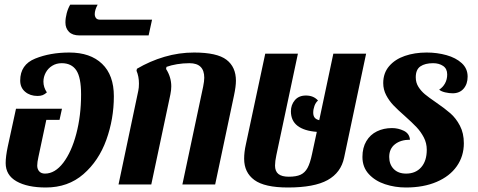

<svg xmlns="http://www.w3.org/2000/svg" viewBox="-20 -811 2100 844"><path d="M480.5 -387.7Q480.5 -288.1 447.3 -196Q414.1 -104 346.7 -45.4Q279.3 13.2 181.6 13.2Q100.6 13.2 52.7 -13.9Q4.9 -41 4.9 -94.2Q4.9 -123 14.2 -167L50.3 -333H193.8H252.4L241.7 -284.2H183.6L148.9 -121.1Q143.6 -97.7 143.6 -83Q143.6 -67.9 152.3 -57.9Q161.1 -47.9 177.7 -47.9Q221.7 -47.9 258.1 -95.5Q294.4 -143.1 315.4 -222.9Q336.4 -302.7 336.4 -395.5Q336.4 -470.7 315.4 -502Q294.4 -533.2 251.5 -533.2Q227.5 -533.2 209.2 -521.7Q190.9 -510.3 180.9 -491.5Q170.9 -472.7 170.9 -452.1Q170.9 -427.2 186 -404.8Q176.8 -396.5 167.5 -392.8Q158.2 -389.2 145 -389.2Q112.3 -389.2 90.6 -407.5Q68.8 -425.8 68.8 -457Q68.8 -526.9 134.8 -553.5Q200.7 -580.1 284.7 -580.1Q377 -580.1 428.7 -530.5Q480.5 -481 480.5 -387.7Z M267.6 -711.9Q267.6 -731.4 273.2 -752.7Q278.8 -773.9 288.6 -790.5H409.2Q396.5 -767.1 396.5 -749Q396.5 -738.8 401.9 -731.7Q407.2 -724.6 419.4 -724.6H648.4L633.3 -655.3H329.1Q298.8 -655.3 283.2 -671.1Q267.6 -687 267.6 -711.9Z M587.9 -412.1Q590.8 -424.8 590.8 -443.8Q590.8 -474.6 580.1 -500L582 -508.8Q639.2 -542.5 702.9 -561.3Q766.6 -580.1 833 -580.1Q934.1 -580.1 975.6 -548.3Q1017.1 -516.6 1017.1 -456.1Q1017.1 -431.2 1008.8 -392.1L925.8 0H781.7L873 -430.2Q877.9 -454.6 877.9 -469.2Q877.9 -533.2 813 -533.2Q784.7 -533.2 758.3 -528.8Q731.9 -524.4 711.9 -517.1L710 -507.8Q732.9 -472.2 732.9 -431.2Q732.9 -415.5 729 -396L645 0H501Z M1589.4 -575.2 1492.7 -118.2Q1479 -52.2 1420.2 -19.5Q1361.3 13.2 1245.6 13.2Q1143.1 13.2 1098.1 -19.8Q1053.2 -52.7 1053.2 -113.3Q1053.2 -142.1 1060.5 -174.8L1146 -575.2H1289.6L1194.8 -128.9Q1189 -102.1 1189 -83Q1189 -58.1 1203.9 -46.1Q1218.8 -34.2 1249.5 -34.2Q1282.2 -34.2 1301.3 -43Q1320.3 -51.8 1331.8 -72.8Q1343.3 -93.8 1351.6 -133.8L1372.6 -231.4Q1317.4 -235.4 1288.1 -257.8Q1258.8 -280.3 1258.8 -321.8Q1258.8 -350.1 1276.1 -370.6Q1293.5 -391.1 1324.7 -391.1Q1358.4 -391.1 1377.9 -369.1Q1367.7 -360.4 1362.3 -345.5Q1356.9 -330.6 1356.9 -315.9Q1356.9 -302.2 1363 -294.2Q1369.1 -286.1 1383.3 -282.7L1445.3 -575.2Z M1573.2 -121.1Q1573.2 -161.6 1590.3 -190.4Q1607.4 -219.2 1637 -233.6Q1666.5 -248 1703.1 -248Q1730.5 -248 1755.1 -236.1Q1779.8 -224.1 1782.2 -196.8Q1741.7 -196.8 1716.3 -177Q1690.9 -157.2 1690.9 -121.1Q1690.9 -88.4 1710.7 -68.1Q1730.5 -47.9 1765.1 -47.9Q1807.1 -47.9 1831.5 -75.7Q1856 -103.5 1856 -152.8Q1856 -182.1 1842.8 -207.3Q1829.6 -232.4 1810.8 -252.2Q1792 -272 1759.8 -300.8Q1728 -328.6 1709.2 -348.4Q1690.4 -368.2 1677.5 -392.8Q1664.6 -417.5 1664.6 -445.8Q1664.6 -489.7 1690.4 -520Q1716.3 -550.3 1759.5 -565.2Q1802.7 -580.1 1855.5 -580.1Q1901.4 -580.1 1942.6 -568.6Q1983.9 -557.1 2009.8 -533.4Q2035.6 -509.8 2035.6 -474.1Q2035.6 -441.9 2018.1 -421.4Q2000.5 -400.9 1969.7 -400.9Q1954.6 -400.9 1936.8 -405Q1918.9 -409.2 1910.6 -417Q1926.8 -427.2 1936.3 -444.6Q1945.8 -461.9 1945.8 -483.9Q1945.8 -508.8 1928 -521Q1910.2 -533.2 1883.8 -533.2Q1848.6 -533.2 1828.1 -519.3Q1807.6 -505.4 1807.6 -471.2Q1807.6 -447.8 1819.3 -429.2Q1831.1 -410.6 1848.1 -396.5Q1865.2 -382.3 1896 -361.3Q1935.1 -334.5 1959.7 -313Q1984.4 -291.5 2001.7 -258.5Q2019 -225.6 2019 -181.2Q2019 -124.5 1988 -80.3Q1957 -36.1 1899.4 -11.5Q1841.8 13.2 1764.2 13.2Q1716.3 13.2 1672.6 -1.2Q1628.9 -15.6 1601.1 -45.9Q1573.2 -76.2 1573.2 -121.1Z"/></svg>

Font: Pattaya
Style: Regular
Weight: 400
Designer: Pablo Impallari / Thai characters Designed by Thanarat Vachiruckul and Suppakit Chalermlarp
Foundry: Pablo Impallari
Version: Version 2.001